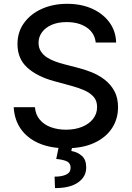

<svg xmlns="http://www.w3.org/2000/svg" viewBox="-20 -757 683 996"><path d="M476.6 -536.2Q470.9 -586.6 429.7 -614.5Q388.5 -642.4 326 -642.4Q281.2 -642.4 248.6 -628.4Q215.9 -614.3 198 -590Q180 -565.7 180 -534.8Q180 -508.9 192.3 -490.1Q204.5 -471.2 224.6 -458.6Q244.7 -446 267.8 -437.7Q290.8 -429.3 312.1 -424L383.2 -405.5Q418 -397 454.5 -382.5Q491.1 -367.9 522.4 -344.1Q553.6 -320.3 573 -285.2Q592.3 -250 592.3 -201Q592.3 -139.2 560.5 -91.3Q528.8 -43.3 468.6 -15.6Q408.4 12.1 323.2 12.1Q241.5 12.1 181.8 -13.8Q122.2 -39.8 88.4 -87.5Q54.7 -135.3 51.1 -201H161.2Q164.4 -161.6 187 -135.5Q209.5 -109.4 244.9 -96.8Q280.2 -84.2 322.4 -84.2Q369 -84.2 405.4 -98.9Q441.8 -113.6 462.7 -140.1Q483.7 -166.5 483.7 -202.1Q483.7 -234.4 465.4 -255Q447.1 -275.6 416 -289.1Q384.9 -302.6 345.9 -312.9L259.9 -336.3Q172.6 -360.1 121.6 -406.2Q70.7 -452.4 70.7 -528.4Q70.7 -591.3 104.8 -638.1Q138.8 -685 197.1 -711.1Q255.3 -737.2 328.5 -737.2Q402.3 -737.2 459 -711.3Q515.6 -685.4 548.3 -640.1Q581 -594.8 582.4 -536.2ZM286.2 -2.8H355.8L350.1 26.3Q381 31.2 404.1 51.1Q427.2 71 427.2 111.2Q427.6 159.1 385.8 188.9Q344.1 218.8 265.3 218.8L263.1 159.4Q300.1 159.4 323 148.8Q345.9 138.1 346.2 114.3Q346.6 90.6 328.7 81Q310.7 71.4 271.7 67.5Z"/></svg>

Font: InterMG Medium
Style: Regular
Weight: 500
Designer: Rasmus Andersson
Foundry: rsms
Version: Version 3.019;December 26, 2023;FontCreator 15.0.0.2955 64-b